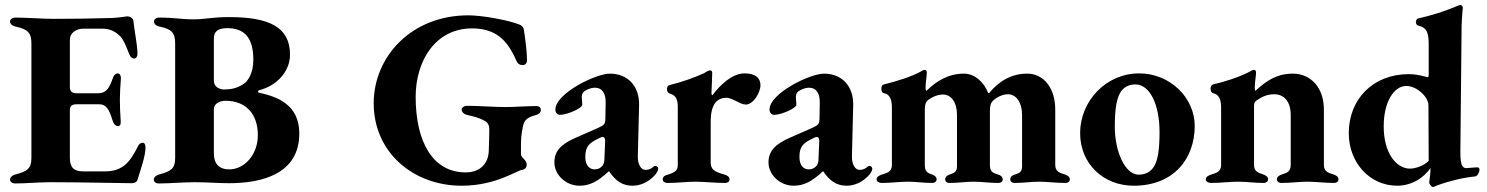

<svg xmlns="http://www.w3.org/2000/svg" viewBox="-20 -725 5916 764"><path d="M20 -640C20 -631 26 -623 43 -619C91 -608 105 -595 105 -551V-96C105 -53 87 -43 42 -31C27 -27 20 -18 20 -10C20 -2 28 5 41 5C82 5 138 0 179 0C297 0 471 4 505 4C514 4 524 0 527 -9C541 -55 559 -105 559 -138C559 -147 556 -157 549 -157C541 -157 535 -154 530 -145C499 -83 471 -43 397 -43H311C275 -43 258 -58 258 -97V-287C258 -302 266 -310 283 -310H376C402 -310 415 -289 427 -248C431 -233 440 -223 450 -223C458 -223 462 -231 460 -249C458 -275 457 -305 457 -330C457 -355 459 -386 461 -411C462 -425 455 -433 449 -433C441 -433 433 -427 429 -414C417 -381 406 -354 371 -354H283C268 -354 258 -361 258 -378V-567C258 -594 283 -611 312 -611H387C422 -611 443 -596 459 -580C473 -565 481 -542 495 -508C499 -497 507 -492 514 -492C521 -492 527 -499 527 -511C527 -546 516 -593 511 -641C509 -655 495 -660 486 -660C481 -660 450 -653 408 -653C346 -651 260 -650 192 -650C146 -650 91 -655 42 -655C29 -655 20 -648 20 -640Z M592 -10C592 -2 599 5 612 5C655 5 711 0 754 0C804 0 846 4 891 4C1023 4 1171 -33 1171 -194C1171 -310 1081 -341 1011 -356C1005 -357 1006 -365 1011 -366C1077 -382 1134 -437 1134 -508C1134 -617 1051 -657 892 -657C822 -657 797 -648 750 -648C700 -648 677 -655 614 -655C601 -655 593 -648 593 -640C593 -631 599 -622 616 -619C663 -609 677 -595 677 -551V-96C677 -53 659 -43 614 -31C599 -27 592 -18 592 -10ZM877 -324C960 -324 1006 -270 1006 -187C1006 -110 953 -51 892 -51C853 -51 831 -72 831 -115V-291C831 -313 855 -324 877 -324ZM831 -404V-571C831 -599 846 -613 884 -613C957 -613 988 -570 988 -487C988 -432 966 -405 956 -396C929 -375 903 -369 871 -369C855 -369 831 -378 831 -404Z M1817 14C1952 14 2035 -46 2057 -49C2071 -51 2076 -61 2076 -70C2076 -78 2072 -84 2066 -91C2059 -98 2053 -104 2053 -111V-143C2053 -169 2054 -189 2060 -218C2065 -245 2074 -257 2112 -267C2123 -270 2132 -276 2132 -288C2132 -298 2124 -303 2115 -303C2074 -303 2030 -299 1991 -299C1949 -299 1883 -304 1838 -304C1829 -304 1817 -298 1817 -289C1817 -277 1830 -269 1841 -267C1859 -263 1886 -257 1905 -246C1922 -239 1927 -225 1927 -211C1927 -193 1926 -146 1925 -129C1925 -73 1889 -39 1833 -39C1703 -39 1634 -159 1634 -340C1634 -483 1713 -612 1858 -612C1951 -612 1998 -567 2033 -487C2038 -475 2044 -466 2060 -466C2070 -466 2077 -473 2077 -486C2077 -514 2072 -558 2065 -604C2063 -618 2056 -624 2045 -628C2002 -645 1898 -664 1844 -664C1615 -664 1467 -498 1467 -314C1467 -119 1624 14 1817 14Z M2286 14C2326 14 2358 -2 2402 -43H2404C2430 -4 2458 14 2497 14C2527 14 2557 1 2581 -23C2593 -35 2599 -46 2599 -54C2599 -60 2593 -65 2587 -65C2585 -65 2583 -64 2581 -62C2571 -53 2561 -49 2548 -49C2530 -49 2517 -73 2518 -104L2523 -306C2525 -382 2478 -432 2407 -432C2350 -432 2190 -353 2190 -289C2190 -277 2198 -268 2208 -268C2238 -268 2297 -295 2297 -308C2297 -316 2295 -329 2295 -337C2295 -345 2296 -352 2301 -358C2310 -367 2330 -376 2347 -376C2377 -376 2391 -352 2390 -315L2389 -258C2389 -232 2386 -228 2360 -216L2271 -177C2214 -152 2186 -125 2186 -79C2186 -29 2232 14 2286 14ZM2346 -51C2329 -51 2309 -63 2309 -101C2309 -144 2327 -158 2366 -176C2371 -179 2375 -180 2378 -180C2383 -180 2388 -177 2388 -164L2385 -92C2385 -80 2382 -72 2378 -66C2369 -56 2360 -51 2346 -51Z M2637 3C2677 3 2711 -2 2746 -2C2781 -2 2826 3 2866 3C2876 3 2883 -3 2883 -11C2883 -21 2875 -27 2861 -31C2824 -41 2808 -51 2808 -78V-241C2808 -316 2837 -336 2872 -336C2882 -336 2895 -329 2909 -323C2922 -316 2936 -309 2948 -309C2977 -309 3006 -356 3006 -386C3006 -413 2988 -433 2942 -433C2894 -433 2845 -387 2815 -346C2813 -346 2811 -349 2811 -355C2812 -376 2814 -423 2814 -434C2814 -441 2812 -445 2805 -445C2800 -445 2789 -439 2782 -434C2746 -417 2689 -397 2646 -387C2638 -385 2634 -380 2634 -370C2634 -358 2641 -354 2647 -352C2671 -345 2677 -327 2677 -299V-69C2677 -49 2669 -40 2640 -31C2625 -27 2617 -22 2617 -11C2617 -2 2626 3 2637 3Z M3138 14C3178 14 3210 -2 3254 -43H3256C3282 -4 3310 14 3349 14C3379 14 3409 1 3433 -23C3445 -35 3451 -46 3451 -54C3451 -60 3445 -65 3439 -65C3437 -65 3435 -64 3433 -62C3423 -53 3413 -49 3400 -49C3382 -49 3369 -73 3370 -104L3375 -306C3377 -382 3330 -432 3259 -432C3202 -432 3042 -353 3042 -289C3042 -277 3050 -268 3060 -268C3090 -268 3149 -295 3149 -308C3149 -316 3147 -329 3147 -337C3147 -345 3148 -352 3153 -358C3162 -367 3182 -376 3199 -376C3229 -376 3243 -352 3242 -315L3241 -258C3241 -232 3238 -228 3212 -216L3123 -177C3066 -152 3038 -125 3038 -79C3038 -29 3084 14 3138 14ZM3198 -51C3181 -51 3161 -63 3161 -101C3161 -144 3179 -158 3218 -176C3223 -179 3227 -180 3230 -180C3235 -180 3240 -177 3240 -164L3237 -92C3237 -80 3234 -72 3230 -66C3221 -56 3212 -51 3198 -51Z M3488 3C3528 3 3558 -2 3593 -2C3628 -2 3651 3 3691 3C3699 3 3707 -3 3707 -11C3707 -21 3699 -27 3688 -31C3668 -37 3660 -45 3660 -69V-288C3660 -307 3663 -319 3673 -327C3695 -343 3716 -349 3733 -349C3766 -348 3788 -317 3788 -268V-63C3788 -42 3778 -37 3760 -31C3749 -27 3741 -22 3741 -11C3741 -2 3749 3 3757 3C3797 3 3819 -2 3854 -2C3889 -2 3913 3 3953 3C3962 3 3970 -2 3970 -11C3970 -22 3961 -28 3950 -31C3930 -37 3919 -42 3919 -69V-284C3919 -305 3923 -317 3933 -326C3953 -343 3974 -350 3992 -350C4024 -349 4047 -317 4047 -268V-63C4047 -42 4037 -36 4020 -31C4008 -28 4000 -22 4000 -11C4000 -2 4008 3 4017 3C4057 3 4079 -2 4114 -2C4149 -2 4180 3 4220 3C4229 3 4237 -2 4237 -11C4237 -22 4228 -27 4217 -31C4197 -37 4179 -42 4179 -69V-289C4179 -377 4131 -432 4068 -432C4005 -432 3956 -403 3916 -355H3912C3895 -400 3857 -432 3816 -432C3755 -432 3708 -404 3667 -364H3665C3664 -365 3663 -370 3663 -376C3663 -395 3668 -425 3668 -436C3668 -443 3665 -447 3659 -447C3655 -447 3651 -444 3647 -442C3609 -420 3546 -401 3497 -389C3490 -387 3487 -382 3487 -372C3487 -359 3492 -355 3498 -354C3522 -350 3529 -326 3529 -298V-69C3529 -42 3511 -37 3491 -31C3479 -27 3468 -22 3468 -11C3468 -2 3479 3 3488 3Z M4491 14C4652 14 4734 -95 4734 -224C4734 -336 4636 -433 4513 -433C4381 -433 4278 -323 4278 -195C4278 -73 4371 14 4491 14ZM4511 -30C4456 -30 4416 -124 4416 -220C4416 -292 4423 -342 4446 -368C4460 -382 4476 -389 4498 -389C4556 -389 4594 -308 4594 -200C4594 -138 4589 -91 4573 -64C4559 -41 4538 -30 4511 -30Z M4798 3C4838 3 4872 -2 4907 -2C4942 -2 4969 3 5009 3C5018 3 5026 -3 5026 -11C5026 -21 5018 -27 5006 -31C4987 -38 4970 -42 4970 -69V-305C4970 -311 4972 -319 4978 -324C5002 -341 5023 -350 5052 -350C5091 -349 5116 -319 5116 -268V-69C5116 -42 5101 -37 5081 -31C5070 -27 5061 -22 5061 -11C5061 -2 5070 3 5078 3C5118 3 5148 -2 5183 -2C5218 -2 5249 3 5289 3C5297 3 5306 -2 5306 -11C5306 -22 5297 -27 5286 -31C5266 -37 5248 -42 5248 -69V-289C5248 -377 5195 -432 5125 -432C5063 -432 5021 -406 4975 -363C4974 -364 4973 -372 4973 -378C4973 -397 4978 -425 4978 -435C4978 -441 4977 -447 4969 -447C4964 -447 4956 -442 4951 -439C4913 -419 4852 -399 4807 -389C4800 -387 4797 -380 4797 -372C4797 -361 4802 -355 4808 -354C4832 -349 4839 -326 4839 -298V-69C4839 -42 4821 -37 4801 -31C4789 -27 4778 -22 4778 -11C4778 -2 4789 3 4798 3Z M5853 -59C5823 -57 5820 -56 5814 -56C5797 -56 5791 -74 5791 -120L5796 -624C5797 -658 5801 -697 5801 -693C5801 -700 5797 -705 5790 -705C5788 -705 5784 -704 5766 -696C5733 -682 5675 -663 5625 -652C5618 -651 5614 -645 5614 -637C5614 -630 5618 -624 5626 -622C5655 -616 5665 -598 5665 -550V-431C5665 -422 5664 -418 5661 -418L5648 -421C5629 -426 5607 -430 5586 -430C5444 -430 5347 -331 5347 -195C5347 -79 5429 14 5540 14C5594 14 5645 -15 5672 -57V-51C5672 -36 5670 -19 5667 2C5667 7 5677 19 5681 19C5685 19 5690 17 5698 13C5747 -5 5801 -18 5850 -23C5857 -23 5867 -38 5867 -49C5867 -57 5865 -59 5857 -59C5856 -59 5855 -59 5853 -59ZM5591 -54C5537 -54 5486 -114 5486 -222C5486 -322 5528 -383 5576 -383C5617 -383 5664 -340 5664 -306L5665 -85C5646 -65 5611 -54 5591 -54Z"/></svg>

Font: EB Garamond
Style: Bold
Weight: 700
Designer: Georg Duffner and Octavio Pardo
Foundry: Georg Duffner
Version: Version 1.000;PS 001.000;hotconv 1.0.88;makeotf.lib2.5.64775